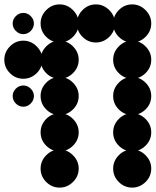

<svg xmlns="http://www.w3.org/2000/svg" viewBox="-24 -691 715 882"><path d="M583.3 -4.2Q618.3 -4.2 644.6 22.1Q670.8 48.3 670.8 83.3Q670.8 119.2 644.6 145Q618.3 170.8 583.3 170.8Q547.5 170.8 521.7 145Q495.8 119.2 495.8 83.3Q495.8 48.3 521.7 22.1Q547.5 -4.2 583.3 -4.2ZM250 -4.2Q285 -4.2 311.2 22.1Q337.5 48.3 337.5 83.3Q337.5 119.2 311.2 145Q285 170.8 250 170.8Q214.2 170.8 188.3 145Q162.5 119.2 162.5 83.3Q162.5 48.3 188.3 22.1Q214.2 -4.2 250 -4.2ZM583.3 -170.8Q618.3 -170.8 644.6 -144.6Q670.8 -118.3 670.8 -83.3Q670.8 -47.5 644.6 -21.7Q618.3 4.2 583.3 4.2Q547.5 4.2 521.7 -21.7Q495.8 -47.5 495.8 -83.3Q495.8 -118.3 521.7 -144.6Q547.5 -170.8 583.3 -170.8ZM250 -170.8Q285 -170.8 311.2 -144.6Q337.5 -118.3 337.5 -83.3Q337.5 -47.5 311.2 -21.7Q285 4.2 250 4.2Q214.2 4.2 188.3 -21.7Q162.5 -47.5 162.5 -83.3Q162.5 -118.3 188.3 -144.6Q214.2 -170.8 250 -170.8ZM583.3 -337.5Q618.3 -337.5 644.6 -311.2Q670.8 -285 670.8 -250Q670.8 -214.2 644.6 -188.3Q618.3 -162.5 583.3 -162.5Q547.5 -162.5 521.7 -188.3Q495.8 -214.2 495.8 -250Q495.8 -285 521.7 -311.2Q547.5 -337.5 583.3 -337.5ZM250 -337.5Q285 -337.5 311.2 -311.2Q337.5 -285 337.5 -250Q337.5 -214.2 311.2 -188.3Q285 -162.5 250 -162.5Q214.2 -162.5 188.3 -188.3Q162.5 -214.2 162.5 -250Q162.5 -285 188.3 -311.2Q214.2 -337.5 250 -337.5ZM83.3 -298.3Q102.5 -298.3 117.1 -283.8Q131.7 -269.2 131.7 -250Q131.7 -230 117.1 -215.4Q102.5 -200.8 83.3 -200.8Q63.3 -200.8 48.8 -215.4Q34.2 -230 34.2 -250Q34.2 -269.2 48.8 -283.8Q63.3 -298.3 83.3 -298.3ZM583.3 -504.2Q618.3 -504.2 644.6 -477.9Q670.8 -451.7 670.8 -416.7Q670.8 -380.8 644.6 -355Q618.3 -329.2 583.3 -329.2Q547.5 -329.2 521.7 -355Q495.8 -380.8 495.8 -416.7Q495.8 -451.7 521.7 -477.9Q547.5 -504.2 583.3 -504.2ZM250 -504.2Q285 -504.2 311.2 -477.9Q337.5 -451.7 337.5 -416.7Q337.5 -380.8 311.2 -355Q285 -329.2 250 -329.2Q214.2 -329.2 188.3 -355Q162.5 -380.8 162.5 -416.7Q162.5 -451.7 188.3 -477.9Q214.2 -504.2 250 -504.2ZM83.3 -504.2Q118.3 -504.2 144.6 -477.9Q170.8 -451.7 170.8 -416.7Q170.8 -380.8 144.6 -355Q118.3 -329.2 83.3 -329.2Q47.5 -329.2 21.7 -355Q-4.2 -380.8 -4.2 -416.7Q-4.2 -451.7 21.7 -477.9Q47.5 -504.2 83.3 -504.2ZM583.3 -670.8Q618.3 -670.8 644.6 -644.6Q670.8 -618.3 670.8 -583.3Q670.8 -547.5 644.6 -521.7Q618.3 -495.8 583.3 -495.8Q547.5 -495.8 521.7 -521.7Q495.8 -547.5 495.8 -583.3Q495.8 -618.3 521.7 -644.6Q547.5 -670.8 583.3 -670.8ZM416.7 -670.8Q451.7 -670.8 477.9 -644.6Q504.2 -618.3 504.2 -583.3Q504.2 -547.5 477.9 -521.7Q451.7 -495.8 416.7 -495.8Q380.8 -495.8 355 -521.7Q329.2 -547.5 329.2 -583.3Q329.2 -618.3 355 -644.6Q380.8 -670.8 416.7 -670.8ZM250 -670.8Q285 -670.8 311.2 -644.6Q337.5 -618.3 337.5 -583.3Q337.5 -547.5 311.2 -521.7Q285 -495.8 250 -495.8Q214.2 -495.8 188.3 -521.7Q162.5 -547.5 162.5 -583.3Q162.5 -618.3 188.3 -644.6Q214.2 -670.8 250 -670.8ZM83.3 -631.7Q102.5 -631.7 117.1 -617.1Q131.7 -602.5 131.7 -583.3Q131.7 -563.3 117.1 -548.8Q102.5 -534.2 83.3 -534.2Q63.3 -534.2 48.8 -548.8Q34.2 -563.3 34.2 -583.3Q34.2 -602.5 48.8 -617.1Q63.3 -631.7 83.3 -631.7Z"/></svg>

Font: 0xA000-Dots-Mono
Style: Dots-Mono
Weight: 400
Version: Version 0.1